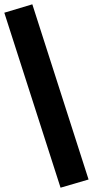

<svg xmlns="http://www.w3.org/2000/svg" viewBox="-41 -790 431 891"><path d="M240 81 -21 -731 109 -770 370 43Z"/></svg>

Font: Nunito Sans 12pt ExtraLight 12pt Black
Style: Regular
Weight: 900
Version: Version 3.101;gftools[0.9.27]